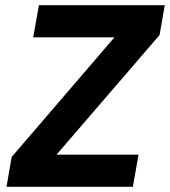

<svg xmlns="http://www.w3.org/2000/svg" viewBox="-20 -720 655 740"><path d="M5 0 25 -115 421 -576H108L130 -700H615L595 -585L198 -124H514L492 0Z"/></svg>

Font: DM Sans 17pt Black
Style: Italic
Weight: 900
Italic angle: -10°
Version: Version 4.004;gftools[0.9.30]